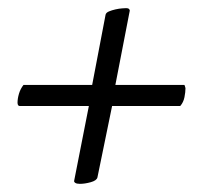

<svg xmlns="http://www.w3.org/2000/svg" viewBox="-20 -474 508 471"><path d="M27.9 -214H198L162 -31Q161 -28 164.5 -25.5Q168 -23 176 -23Q188 -23 202.5 -27Q217 -31 219 -38.7L255 -214H422.2Q430 -223 432.5 -235.5Q435 -248 435 -257.8Q433.1 -265.6 432.1 -265.6H263L298 -446.1Q299 -449 297 -451.5Q295 -454 289 -454Q287.8 -454 280.1 -453.5Q272.3 -453 263.4 -451Q254.5 -449 247.3 -446Q240.2 -443 239 -438L206.1 -265.7H37.7Q30 -256 26.5 -244Q23 -232 23 -222Q23 -218 24.5 -216Q25.9 -214 27.9 -214Z"/></svg>

Font: Vermiglione
Style: Italic
Weight: 400
Italic angle: -11°
Version: Version 1.105